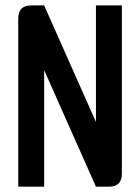

<svg xmlns="http://www.w3.org/2000/svg" viewBox="-20 -704 528 724"><path d="M48.8 0V-634.8Q48.8 -683.6 97.7 -683.6H146.5L341.8 -244.1V-683.6H439.5V-48.8Q439.5 0 390.6 0H341.8L146.5 -439.5V0Z"/></svg>

Font: BabelStone Runic Beorhtric
Style: Regular
Weight: 400
Designer: Andrew West
Foundry: BabelStone
Version: Version 7.004;November 9, 2023